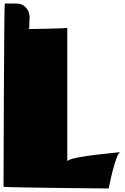

<svg xmlns="http://www.w3.org/2000/svg" viewBox="-94 -1051 707 1090"><path d="M288 -893C288 -889 62 -886 62 -886C67 -886 72 -889 72 -893L74 -959C71 -999 41 -1031 1 -1031H-67C-71 -1031 -74 4 -74 9C-74 14 519 19 523 19C523 19 563 -188 591 -188C619 -188 288 -164 288 -134Z"/></svg>

Font: PlasticEraser
Style: Regular
Weight: 400
Foundry: Cannot Into Space Fonts
Version: Version 0.43